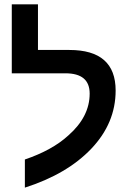

<svg xmlns="http://www.w3.org/2000/svg" viewBox="-20 -833 598 880"><path d="M94 27V-102Q220 -145 293 -212Q391 -298 391 -404Q391 -497 280 -497H34V-813H154V-604H298Q510 -604 510 -418Q510 -269 399 -152Q288 -35 94 27Z"/></svg>

Font: Noto Sans Hebrew Droid SemiBold
Style: Regular
Weight: 600
Designer: Monotype Design Team
Foundry: Monotype Imaging Inc.
Version: Version 1.100; ttfautohint (v1.8.4.7-5d5b)